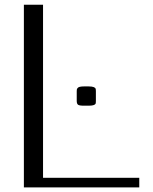

<svg xmlns="http://www.w3.org/2000/svg" viewBox="-20 -812 665 832"><path d="M395.5 -416.5V-375Q395.5 -366.2 394.3 -362.8Q393.1 -359.4 386.2 -356.7Q379.4 -354 364.3 -354H343.8Q323.2 -354 317.9 -358.4Q312.5 -362.8 312.5 -375V-416.5Q312.5 -421.9 313 -424.3Q313.5 -426.8 316.2 -430.4Q318.8 -434.1 325.7 -435.8Q332.5 -437.5 343.8 -437.5H364.3Q378.9 -437.5 386 -434.6Q393.1 -431.6 394.3 -428Q395.5 -424.3 395.5 -416.5ZM83.5 -791.5H166.5V-41.5H583.5V0H83.5Z"/></svg>

Font: Resagnicto
Style: Regular
Weight: 500
Version: Version 0.9991